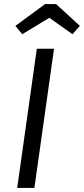

<svg xmlns="http://www.w3.org/2000/svg" viewBox="-20 -929 415 949"><path d="M150 0H65L162 -688H247ZM56 -801 203 -909H257L375 -801L338 -760L224 -841L90 -760Z"/></svg>

Font: FiraGO Book
Style: Italic
Weight: 350
Italic angle: -8°
Designer: bBox Type GmbH
Foundry: bBox Type GmbH
Version: Version 1.001